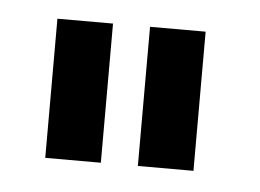

<svg xmlns="http://www.w3.org/2000/svg" viewBox="-29 -704 335 247"><g transform="rotate(5 138.5 -581.0)"><path d="M156.2 -671.4H228V-491.7H156.2ZM36.6 -671.4H108.4V-491.7H36.6Z"/></g></svg>

Font: Eligible
Style: Regular
Weight: 500
Version: Version 1.1